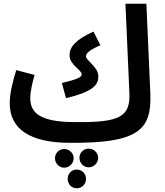

<svg xmlns="http://www.w3.org/2000/svg" viewBox="-20 -743 880 1027"><path d="M356 21C722 23 793 -48 784 -247L763 -723H651L672 -248C678 -119 623 -87 381 -90C191 -90 142 -141 142 -218C142 -257 155 -308 165 -342L67 -368C51 -318 32 -247 32 -191C32 -52 141 21 356 21ZM333 -218C485 -254 506 -293 506 -334C506 -386 440 -418 440 -442C440 -459 462 -477 517 -501L480 -574C384 -531 352 -491 352 -448C352 -395 417 -370 417 -345C417 -328 385 -317 311 -299ZM454 52C427 52 405 74 405 101C405 129 427 152 454 152C482 152 505 129 505 101C505 74 482 52 454 52ZM323 54C297 54 274 76 274 103C274 131 297 154 323 154C351 154 374 131 374 103C374 76 351 54 323 54ZM390 164C363 164 342 186 342 214C342 242 363 264 390 264C419 264 440 242 440 214C440 186 419 164 390 164Z"/></svg>

Font: Noto Sans Arabic UI Cn SmBd
Style: Regular
Weight: 600
Width: 3
Designer: Monotype Design Team, Nadine Chahine and Nizar Qandah
Foundry: Monotype Imaging Inc.
Version: Version 2.010